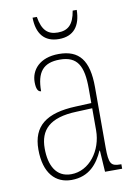

<svg xmlns="http://www.w3.org/2000/svg" viewBox="-83 -773 601 839"><g transform="rotate(-10 217.5 -354.0)"><path d="M219 -606C285 -606 316 -648 317 -718H299C289 -656 263 -635 219 -635C175 -635 150 -657 140 -718H121C122 -647 154 -606 219 -606ZM166 10C245 10 284 -41 308 -95H310L316 0H392V-20H388C346 -20 337 -31 337 -105V-372C337 -491 296 -542 206 -542C120 -542 81 -492 81 -439C81 -410 88 -395 102 -395C102 -479 132 -517 206 -517C284 -517 309 -471 309 -371V-306L240 -303C108 -298 46 -250 46 -146C46 -40 96 10 166 10ZM169 -15C102 -15 74 -71 74 -146C74 -227 118 -276 239 -280L309 -283V-185C309 -96 250 -15 169 -15Z"/></g></svg>

Font: Noto Serif Hebrew Condensed Thin
Style: Regular
Weight: 100
Width: 3
Designer: Monotype Design Team
Foundry: Monotype Imaging Inc.
Version: Version 2.004